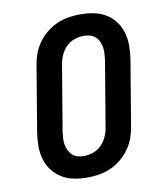

<svg xmlns="http://www.w3.org/2000/svg" viewBox="-84 -813 768 890"><g transform="rotate(-10 300.0 -367.5)"><path d="M256 8Q224 8 193 2Q162 -4 136.5 -19.5Q111 -35 92.5 -59Q74 -83 65.5 -112.5Q57 -142 57 -174Q57 -206 62 -238L113 -543Q117 -570 126.5 -597Q136 -624 153 -648Q170 -672 193 -691Q216 -710 242.5 -722Q269 -734 297.5 -738.5Q326 -743 353 -743Q385 -743 416 -737Q447 -731 473 -715.5Q499 -700 517 -676Q535 -652 543.5 -622.5Q552 -593 552 -561Q552 -529 547 -497L496 -192Q492 -165 482.5 -138Q473 -111 456 -87Q439 -63 416 -44Q393 -25 366.5 -13Q340 -1 311.5 3.5Q283 8 256 8ZM257 -93Q279 -93 301.5 -101Q324 -109 340.5 -126Q357 -143 366.5 -165Q376 -187 379 -209L430 -513Q432 -529 433 -544Q434 -559 431.5 -574Q429 -589 423 -602Q417 -615 406.5 -624.5Q396 -634 381.5 -638Q367 -642 352 -642Q330 -642 307.5 -634Q285 -626 268.5 -609Q252 -592 242.5 -570Q233 -548 230 -526L179 -222Q177 -206 176 -191Q175 -176 177.5 -161Q180 -146 186.5 -133Q193 -120 203 -110.5Q213 -101 227.5 -97Q242 -93 257 -93Z"/></g></svg>

Font: Iosevka Etoile
Style: Bold Italic
Weight: 700
Italic angle: -9°
Designer: Belleve Invis
Foundry: Belleve Invis
Version: Version 28.1.0; ttfautohint (v1.8.4)